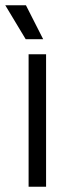

<svg xmlns="http://www.w3.org/2000/svg" viewBox="-38 -705 264 725"><path d="M70 0V-500H136V0ZM59 -557 -18 -685H60L125 -557Z"/></svg>

Font: Akshar Light Light
Style: Regular
Weight: 300
Version: Version 1.100